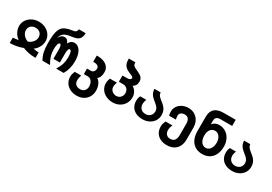

<svg xmlns="http://www.w3.org/2000/svg" viewBox="39 -1949 4722 3338"><g transform="rotate(30 2400.0 -280.0)"><path d="M151 -104Q117.5 -126 90.8 -160.5Q64 -195 48.8 -236.2Q33.5 -277.5 33.5 -318.5Q33.5 -387 69 -441.5Q104.5 -496 165.5 -527Q226.5 -558 300 -558Q373.5 -558 434.5 -527Q495.5 -496 531 -441.5Q566.5 -387 566.5 -318.5Q566.5 -277.5 551.2 -236.2Q536 -195 509.2 -160.5Q482.5 -126 449 -104Q501 -93 559 -90V16.5L538.5 17Q471 17 409 3.5Q347 -10 299 -31Q249 -10.5 183.5 3.2Q118 17 57 17L41 16.5V-90Q99 -93 151 -104ZM300.5 -160Q359.5 -182 393.5 -224.5Q427.5 -267 427.5 -319.5Q427.5 -355.5 410.8 -382.5Q394 -409.5 365 -423.8Q336 -438 300 -438Q264 -438 235 -423.8Q206 -409.5 189.2 -382.8Q172.5 -356 172.5 -319.5Q172.5 -267 206.8 -224.5Q241 -182 300.5 -160Z M617 -321Q617 -465 636.5 -541.8Q656 -618.5 701 -654.5Q746 -690.5 832.5 -708L911 -722.5Q935 -727.5 946.5 -743.2Q958 -759 965.5 -789.5H1100Q1098 -752 1095.2 -737.8Q1092.5 -723.5 1086 -711.5Q1073.5 -674 1040.2 -651.8Q1007 -629.5 949 -620.5L876.5 -609.5Q833.5 -602.5 801 -588.2Q768.5 -574 744.5 -545Q720.5 -516 710 -468.5Q732 -512 757.8 -530.8Q783.5 -549.5 818.5 -549.5Q883.5 -549.5 907 -472Q925.5 -509 953.8 -529.2Q982 -549.5 1013 -549.5Q1063.5 -549.5 1102 -516.5Q1140.5 -483.5 1162 -421Q1183.5 -358.5 1183.5 -272.5Q1183.5 -195.5 1166.5 -128.8Q1149.5 -62 1112.5 0H963.5Q1011 -79.5 1028.8 -140Q1046.5 -200.5 1046.5 -269Q1046.5 -337 1035.8 -373.2Q1025 -409.5 1003 -409.5Q984 -409.5 975 -383.5Q966 -357.5 966 -314V-123.5H836.5V-314Q836.5 -355.5 828.2 -382.5Q820 -409.5 802 -409.5Q781.5 -409.5 769.2 -372.2Q757 -335 757 -269.5Q757 -203.5 775.5 -140Q794 -76.5 839.5 0H688Q649 -66.5 633 -140.8Q617 -215 617 -321Z M1244 -1.5Q1244 -31.5 1250.2 -56.8Q1256.5 -82 1270 -113H1400Q1389.5 -82 1385 -57.8Q1380.5 -33.5 1380.5 -10.5Q1380.5 45 1412.5 74Q1444.5 103 1502.5 103Q1535.5 103 1561.2 88.2Q1587 73.5 1601.5 46.5Q1616 19.5 1616 -16Q1616 -54.5 1602.5 -87.2Q1589 -120 1565.2 -139.2Q1541.5 -158.5 1512.5 -158.5H1427V-269H1505.5Q1529.5 -269 1546.2 -281.8Q1563 -294.5 1571.2 -314Q1579.5 -333.5 1579.5 -354.5Q1579.5 -390.5 1549.8 -408.8Q1520 -427 1461 -426.5V-550Q1539.5 -552 1598.5 -530.5Q1657.5 -509 1689.8 -466.8Q1722 -424.5 1722 -364.5Q1722 -312.5 1706.8 -274Q1691.5 -235.5 1662 -216.5Q1689.5 -200.5 1710.8 -170.8Q1732 -141 1744 -101Q1756 -61 1756 -15.5Q1756 56.5 1724 112.2Q1692 168 1634.8 199Q1577.5 230 1504.5 230Q1429 230 1369.8 200.8Q1310.5 171.5 1277.2 118.8Q1244 66 1244 -1.5Z M1837 -214Q1837 -238 1841.8 -260.2Q1846.5 -282.5 1859.5 -316.5H1999.5Q1988.5 -289 1983.8 -267.8Q1979 -246.5 1979 -226Q1979 -192 1996.2 -165.5Q2013.5 -139 2042.2 -124.5Q2071 -110 2103.5 -110Q2136.5 -110 2163 -126.2Q2189.5 -142.5 2204.5 -170.2Q2219.5 -198 2219.5 -231.5Q2219.5 -265.5 2204.8 -292Q2190 -318.5 2164.5 -333Q2139 -347.5 2107.5 -347.5H2021V-472.5H2114.5Q2147 -472.5 2167.8 -484Q2188.5 -495.5 2188.5 -515.5Q2188.5 -528 2179.5 -536.8Q2170.5 -545.5 2154 -553.2Q2137.5 -561 2102 -575Q2053 -594 2024 -620.5Q1995 -647 1982.2 -683Q1969.5 -719 1969.5 -768.5L1970 -783.5H2100.5Q2101 -756.5 2106 -741Q2111 -725.5 2130.2 -710.2Q2149.5 -695 2191.5 -677Q2240.5 -655.5 2269.5 -637Q2298.5 -618.5 2314.8 -592.2Q2331 -566 2331 -527.5Q2331 -483 2313.8 -453.2Q2296.5 -423.5 2262 -407.5Q2309.5 -378.5 2336.2 -331.5Q2363 -284.5 2363 -229.5Q2363 -159 2329.5 -102.2Q2296 -45.5 2236.8 -13.5Q2177.5 18.5 2103.5 18.5Q2028 18.5 1967.2 -11.5Q1906.5 -41.5 1871.8 -94.5Q1837 -147.5 1837 -214Z M2446.5 -212.5Q2446.5 -239.5 2452.2 -266Q2458 -292.5 2469 -313.5H2591Q2580 -283 2575.2 -262.2Q2570.5 -241.5 2570.5 -222.5Q2570.5 -182.5 2586.5 -153Q2602.5 -123.5 2631.8 -107.5Q2661 -91.5 2700 -91.5Q2737 -91.5 2766.5 -107.2Q2796 -123 2812.8 -151.2Q2829.5 -179.5 2829.5 -215.5Q2829.5 -245 2818.5 -268.2Q2807.5 -291.5 2786.2 -313.2Q2765 -335 2727.5 -364Q2692.5 -392 2669.5 -417.2Q2646.5 -442.5 2632.5 -475.2Q2618.5 -508 2618.5 -550H2742.5Q2745 -517.5 2759.5 -495Q2774 -472.5 2812 -441.5L2830 -427Q2859 -403.5 2871.5 -392.8Q2884 -382 2898.5 -366.5Q2955 -306 2955 -216Q2955 -151 2921.8 -98.8Q2888.5 -46.5 2830.5 -16.8Q2772.5 13 2700 13Q2623 13 2565.8 -14.5Q2508.5 -42 2477.5 -93Q2446.5 -144 2446.5 -212.5Z M3039.5 -40.5Q3039.5 -68.5 3046.8 -94.5Q3054 -120.5 3069.5 -155H3208.5Q3180.5 -101.5 3180.5 -49Q3180.5 4 3209.2 35.5Q3238 67 3289 67Q3401.5 67 3401.5 -76V-298Q3401.5 -362.5 3376 -395.2Q3350.5 -428 3300 -428Q3254.5 -428 3226.8 -406.2Q3199 -384.5 3199 -349Q3199 -331.5 3201.2 -315Q3203.5 -298.5 3209 -273H3072Q3066.5 -301.5 3064 -318Q3061.5 -334.5 3061.5 -351.5Q3061.5 -409.5 3093 -457Q3124.5 -504.5 3179.2 -531.8Q3234 -559 3300 -559Q3371.5 -559 3426.8 -526.2Q3482 -493.5 3512.5 -435Q3543 -376.5 3543 -301V-68.5Q3543 13 3512.8 71.5Q3482.5 130 3425.2 161Q3368 192 3289 192Q3213.5 192 3157.2 163.5Q3101 135 3070.2 82.5Q3039.5 30 3039.5 -40.5Z M3633 -284.5V-573Q3633 -683 3692.5 -736.5Q3752 -790 3873 -790H4111V-666.5H3878Q3826 -666.5 3801 -644.8Q3776 -623 3776 -578.5V-505.5Q3826 -570 3909.5 -570Q3947 -570 3978.8 -561.2Q4010.5 -552.5 4041.5 -533.5Q4100 -498 4133.5 -431.2Q4167 -364.5 4167 -284.5Q4167 -191 4135 -123Q4103 -55 4042.8 -18.5Q3982.5 18 3900 18Q3818 18 3757.8 -18.8Q3697.5 -55.5 3665.2 -123.8Q3633 -192 3633 -284.5ZM4025 -279Q4025 -326.5 4008.8 -364.5Q3992.5 -402.5 3964.2 -424.2Q3936 -446 3901 -446Q3841 -446 3807.5 -401.5Q3774 -357 3774 -279Q3774 -228 3789.8 -188.8Q3805.5 -149.5 3834.2 -127.8Q3863 -106 3901 -106Q3936.5 -106 3964.8 -127.8Q3993 -149.5 4009 -189Q4025 -228.5 4025 -279Z M4246.5 -212.5Q4246.5 -239.5 4252.2 -266Q4258 -292.5 4269 -313.5H4391Q4380 -283 4375.2 -262.2Q4370.5 -241.5 4370.5 -222.5Q4370.5 -182.5 4386.5 -153Q4402.5 -123.5 4431.8 -107.5Q4461 -91.5 4500 -91.5Q4537 -91.5 4566.5 -107.2Q4596 -123 4612.8 -151.2Q4629.5 -179.5 4629.5 -215.5Q4629.5 -245 4618.5 -268.2Q4607.5 -291.5 4586.2 -313.2Q4565 -335 4527.5 -364Q4492.5 -392 4469.5 -417.2Q4446.5 -442.5 4432.5 -475.2Q4418.5 -508 4418.5 -550H4542.5Q4545 -517.5 4559.5 -495Q4574 -472.5 4612 -441.5L4630 -427Q4659 -403.5 4671.5 -392.8Q4684 -382 4698.5 -366.5Q4755 -306 4755 -216Q4755 -151 4721.8 -98.8Q4688.5 -46.5 4630.5 -16.8Q4572.5 13 4500 13Q4423 13 4365.8 -14.5Q4308.5 -42 4277.5 -93Q4246.5 -144 4246.5 -212.5Z"/></g></svg>

Font: JuliaMono ExtraBold
Style: Regular
Weight: 800
Monospace: yes
Designer: cormullion
Foundry: corm
Version: Version 0.055; ttfautohint (v1.8.4)